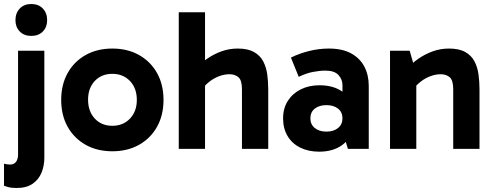

<svg xmlns="http://www.w3.org/2000/svg" viewBox="-26 -742 2461 957"><path d="M57 195Q31 195 15 190.5Q-1 186 -6 184V74Q-1 75 6.5 76.5Q14 78 25 78Q44 78 54 64.5Q64 51 64 28V-489H195V45Q195 84 181 118.5Q167 153 136.5 174Q106 195 57 195ZM51 -641Q51 -677 72.5 -699.5Q94 -722 130 -722Q166 -722 187.5 -699.5Q209 -677 209 -641Q209 -607 187.5 -585Q166 -563 130 -563Q94 -563 72.5 -585Q51 -607 51 -641Z M534 12Q458 12 400.5 -20.5Q343 -53 311 -110.5Q279 -168 279 -244Q279 -320 311 -377.5Q343 -435 400.5 -467.5Q458 -500 534 -500Q610 -500 667.5 -467.5Q725 -435 757 -377.5Q789 -320 789 -244Q789 -168 757 -110.5Q725 -53 667.5 -20.5Q610 12 534 12ZM534 -115Q588 -115 622 -151Q656 -187 656 -244Q656 -302 622 -338Q588 -374 534 -374Q480 -374 446.5 -338.5Q413 -303 413 -245Q413 -187 446.5 -151Q480 -115 534 -115Z M865 0V-681H996V0ZM1180 0V-297Q1180 -342 1162.5 -357Q1145 -372 1118 -372Q1093 -372 1067 -362.5Q1041 -353 1018.5 -335.5Q996 -318 980 -296L948 -397Q974 -427 1007.5 -450Q1041 -473 1079 -486.5Q1117 -500 1159 -500Q1209 -500 1239.5 -483Q1270 -466 1285.5 -437Q1301 -408 1306 -371.5Q1311 -335 1311 -296V0Z M1565 14Q1511 14 1470 -6.5Q1429 -27 1407 -64.5Q1385 -102 1385 -152Q1385 -202 1408.5 -239Q1432 -276 1473 -296.5Q1514 -317 1566 -317Q1637 -317 1681.5 -284.5Q1726 -252 1742 -192L1681 -200V-318Q1681 -346 1661 -368Q1641 -390 1596 -390Q1568 -390 1534 -383.5Q1500 -377 1463 -359L1424 -455Q1467 -476 1515.5 -488Q1564 -500 1613 -500Q1680 -500 1724 -476Q1768 -452 1790 -410Q1812 -368 1812 -314V0H1708L1680 -93L1742 -111Q1725 -52 1679.5 -19Q1634 14 1565 14ZM1601 -86Q1637 -86 1659 -104Q1681 -122 1681 -152Q1681 -183 1659 -200.5Q1637 -218 1601 -218Q1565 -218 1543 -200.5Q1521 -183 1521 -152Q1521 -122 1543 -104Q1565 -86 1601 -86Z M2212 -500Q2262 -500 2292.5 -483Q2323 -466 2338.5 -437Q2354 -408 2359 -371.5Q2364 -335 2364 -296V0H2233V-297Q2233 -342 2215.5 -357Q2198 -372 2171 -372Q2146 -372 2120 -362.5Q2094 -353 2071.5 -335.5Q2049 -318 2033 -296L2016 -364H2049V0H1918V-489H2016L2043 -395L2001 -397Q2027 -427 2060.5 -450Q2094 -473 2132 -486.5Q2170 -500 2212 -500Z"/></svg>

Font: Gabarito SemiBold
Style: Regular
Weight: 600
Designer: Leandro Assis / Alvaro Franca / Felipe Casaprima
Foundry: Naipe Foundry
Version: Version 1.000